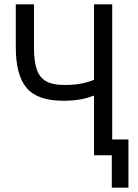

<svg xmlns="http://www.w3.org/2000/svg" viewBox="-20 -718 640 888"><path d="M497 0H415V-275H410Q357 -252 273 -252Q153 -252 103 -311.5Q53 -371 53 -500V-698H137V-500Q137 -435 150 -397Q163 -359 193.5 -342Q224 -325 276 -325Q322 -325 353.5 -331Q385 -337 415 -349V-698H499V-73H574V150H497Z"/></svg>

Font: iA Writer Duo V
Style: Regular
Weight: 400
Designer: Mike Abbink, Paul van der Laan, Pieter van Rosmalen, Oliver Reichenstein
Foundry: Information Architects Inc.
Version: Version 2.000